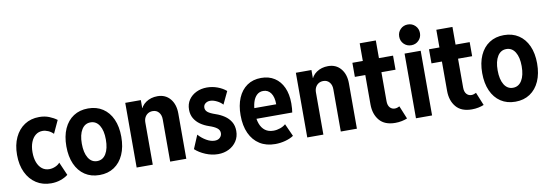

<svg xmlns="http://www.w3.org/2000/svg" viewBox="-57 -1156 4459 1558"><g transform="rotate(-10 2172.5 -376.5)"><path d="M264.4 5.9Q194.3 5.9 141.6 -28.1Q89 -62.1 59.5 -123.8Q30 -185.5 30 -268.8Q30 -351 58.7 -412.2Q87.4 -473.4 138.9 -507.3Q190.5 -541.1 259.5 -541.1Q304.8 -541.1 341.1 -526.5Q377.5 -512 404.3 -491.7L355.3 -385.8Q336.8 -404.8 313.2 -415Q289.6 -425.2 267 -425.2Q234.4 -425.2 209.8 -405.9Q185.3 -386.6 171.3 -351.2Q157.3 -315.8 157.3 -268Q157.3 -220.5 170.8 -184.9Q184.4 -149.4 209.4 -129.7Q234.4 -110.1 268.6 -110.1Q293.6 -110.1 318.2 -120.6Q342.7 -131.1 356.4 -148.1L403.7 -39.1Q378 -19 341.8 -6.6Q305.6 5.9 264.4 5.9Z M662.5 7.8Q592.8 7.8 542 -26Q491.2 -59.7 463.7 -121.6Q436.2 -183.5 436.2 -267.7Q436.2 -351.5 463.7 -412.8Q491.2 -474.1 542 -507.4Q592.8 -540.7 662.5 -540.7Q732.3 -540.7 783.1 -507.2Q833.9 -473.8 861.4 -412.5Q888.9 -351.2 888.9 -267.7Q888.9 -183.6 861.4 -121.7Q833.9 -59.8 783.1 -26Q732.3 7.8 662.5 7.8ZM662.5 -107Q709.2 -107 735.4 -149.8Q761.6 -192.6 761.6 -267.7Q761.6 -341 735.4 -383.4Q709.2 -425.9 662.5 -425.9Q616.1 -425.9 589.8 -383.6Q563.5 -341.3 563.5 -267.7Q563.5 -193 589.8 -150Q616.1 -107 662.5 -107Z M968.2 0V-532.9H1096.6V-467.1H1117.9L1086.9 -437.2Q1098.4 -485.3 1139 -513Q1179.6 -540.7 1234.4 -540.7Q1299.6 -540.7 1338.5 -494.6Q1377.3 -448.5 1377.3 -373.2V0H1244.5V-348.5Q1244.5 -384 1225.6 -406.2Q1206.8 -428.4 1175.4 -428.4Q1153.3 -428.4 1136.6 -418.1Q1119.8 -407.8 1110.4 -389.7Q1101 -371.6 1101 -347.5V0Z M1639.4 7.8Q1587.1 7.8 1536.2 -13.6Q1485.2 -35 1451.9 -66.1L1498.9 -177.3Q1526.9 -145.7 1562.5 -125.1Q1598.2 -104.5 1630.6 -104.5Q1658.5 -104.5 1674.2 -120.2Q1690 -135.8 1690 -157.5Q1690 -182 1668.5 -198.6Q1646.9 -215.3 1605.3 -228.9Q1566.3 -242 1535.4 -263.6Q1504.5 -285.2 1486.3 -316.2Q1468.2 -347.2 1468.2 -388.1Q1468.2 -435 1491.6 -469.2Q1515.1 -503.3 1554.3 -522Q1593.5 -540.7 1641.3 -540.7Q1685.5 -540.7 1727.8 -525.3Q1770 -509.8 1799.9 -484L1750.6 -380.3Q1732.9 -400.5 1703.4 -415.1Q1673.9 -429.7 1648.2 -429.7Q1626.2 -429.7 1609.8 -417.1Q1593.3 -404.5 1593.3 -382.1Q1593.3 -361.1 1611.4 -345.8Q1629.4 -330.6 1676.5 -314.6Q1713.7 -302 1745.5 -280.8Q1777.3 -259.6 1796.6 -227.9Q1815.9 -196.2 1815.9 -152.5Q1815.9 -104.8 1792.3 -68.7Q1768.7 -32.6 1728.7 -12.4Q1688.7 7.8 1639.4 7.8Z M2109.9 7.8Q2036 7.8 1982.8 -25.8Q1929.6 -59.4 1900.9 -121.9Q1872.3 -184.3 1872.3 -270.8Q1872.3 -352.1 1897.9 -412.8Q1923.6 -473.6 1972 -507.1Q2020.4 -540.7 2088.5 -540.7Q2152.1 -540.7 2198.3 -510.8Q2244.6 -481 2269.6 -425.9Q2294.6 -370.8 2294.6 -295.3Q2294.6 -273.6 2293 -253.5Q2291.4 -233.4 2289.1 -220.5H1976.7V-308.8H2172.6Q2172.6 -368.7 2149.7 -401.1Q2126.8 -433.6 2086.8 -433.6Q2055.1 -433.6 2033.7 -413.3Q2012.2 -393 2001.3 -356.8Q1990.4 -320.5 1990.4 -272.2Q1990.4 -218.5 2004.5 -180.4Q2018.5 -142.3 2046 -121.9Q2073.5 -101.5 2114.2 -101.5Q2142.6 -101.5 2170.4 -111.3Q2198.2 -121.1 2215 -136.9L2261.9 -32.9Q2233.6 -14 2192.7 -3.1Q2151.8 7.8 2109.9 7.8Z M2374 0V-532.9H2502.4V-467.1H2523.7L2492.7 -437.2Q2504.2 -485.3 2544.8 -513Q2585.4 -540.7 2640.1 -540.7Q2705.4 -540.7 2744.2 -494.6Q2783.1 -448.5 2783.1 -373.2V0H2650.3V-348.5Q2650.3 -384 2631.4 -406.2Q2612.5 -428.4 2581.2 -428.4Q2559.1 -428.4 2542.3 -418.1Q2525.6 -407.8 2516.2 -389.7Q2506.8 -371.6 2506.8 -347.5V0Z M3099 7.8Q3011.5 7.8 2968.6 -43.5Q2925.7 -94.8 2925.7 -175.4V-678.5H3058.5V-178.8Q3058.5 -144 3074.5 -125.8Q3090.5 -107.6 3114.9 -107.6Q3125.1 -107.6 3135.2 -110.8Q3145.3 -114.1 3153.9 -118.7L3198 -11.1Q3179.4 -3.2 3153.3 2.3Q3127.2 7.8 3099 7.8ZM2839.7 -416.9V-532.9H3174.8V-416.9Z M3269.7 0V-532.9H3402.5V0ZM3336.1 -590.1Q3299.9 -590.1 3275.2 -614.8Q3250.6 -639.5 3250.6 -675.7Q3250.6 -711.9 3275.3 -736.6Q3299.9 -761.2 3336.2 -761.2Q3372.4 -761.2 3397 -736.5Q3421.7 -711.8 3421.7 -675.6Q3421.7 -639.4 3397 -614.8Q3372.3 -590.1 3336.1 -590.1Z M3730.3 7.8Q3642.9 7.8 3600 -43.5Q3557 -94.8 3557 -175.4V-678.5H3689.9V-178.8Q3689.9 -144 3705.9 -125.8Q3721.9 -107.6 3746.2 -107.6Q3756.4 -107.6 3766.5 -110.8Q3776.6 -114.1 3785.3 -118.7L3829.3 -11.1Q3810.8 -3.2 3784.7 2.3Q3758.5 7.8 3730.3 7.8ZM3471 -416.9V-532.9H3806.2V-416.9Z M4088.8 7.8Q4019.1 7.8 3968.3 -26Q3917.5 -59.7 3890 -121.6Q3862.5 -183.5 3862.5 -267.7Q3862.5 -351.5 3890 -412.8Q3917.5 -474.1 3968.3 -507.4Q4019.1 -540.7 4088.8 -540.7Q4158.5 -540.7 4209.3 -507.2Q4260.1 -473.8 4287.7 -412.5Q4315.2 -351.2 4315.2 -267.7Q4315.2 -183.6 4287.7 -121.7Q4260.1 -59.8 4209.3 -26Q4158.5 7.8 4088.8 7.8ZM4088.8 -107Q4135.5 -107 4161.7 -149.8Q4187.9 -192.6 4187.9 -267.7Q4187.9 -341 4161.7 -383.4Q4135.5 -425.9 4088.8 -425.9Q4042.4 -425.9 4016.1 -383.6Q3989.8 -341.3 3989.8 -267.7Q3989.8 -193 4016.1 -150Q4042.4 -107 4088.8 -107Z"/></g></svg>

Font: Reddit Sans Condensed
Style: Regular
Weight: 400
Designer: Stephen Hutchings
Foundry: Reddit
Version: Version 1.014